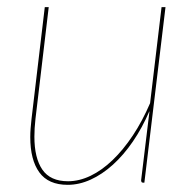

<svg xmlns="http://www.w3.org/2000/svg" viewBox="-20 -510 538 536"><path d="M116 -490 79 -178Q76 -151.5 76 -128.5Q76 -69 98.2 -36.5Q120.5 -4 170 -4Q201 -4 232.8 -19.2Q264.5 -34.5 294.2 -63Q324 -91.5 350.8 -131.8Q377.5 -172 399 -222L431 -490H442L383 0H380Q376 0 375 -2.2Q374 -4.5 374 -7L397 -197V-199.5Q377 -153 351 -115Q325 -77 295 -50Q265 -23 233 -8.5Q201 6 169 6Q115 6 89.8 -28.8Q64.5 -63.5 64.5 -127.5Q64.5 -139 65.5 -151.8Q66.5 -164.5 68 -178L105 -490Z"/></svg>

Font: Lato Hairline
Style: Italic
Weight: 250
Italic angle: -7°
Designer: Lukasz Dziedzic
Foundry: Lukasz Dziedzic
Version: Version 1.104; Western+Polish opensource